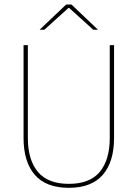

<svg xmlns="http://www.w3.org/2000/svg" viewBox="-20 -844 625 872"><path d="M292.5 9Q189 9 138 -50Q87 -109 87 -217.5V-639H106.5V-217.5Q106.5 -118 152 -63.5Q197.5 -9 292.5 -9Q388 -9 433.2 -63.5Q478.5 -118 478.5 -217.5V-639H498V-217.5Q498 -109 446.8 -50Q395.5 9 292.5 9ZM280.5 -823.5H304.5L424.5 -709.5V-709H403.5L294 -808H291L181.5 -709H160.5V-709.5Z"/></svg>

Font: Anek Odia Medium Thin
Style: Regular
Weight: 250
Version: Version 1.003